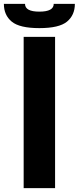

<svg xmlns="http://www.w3.org/2000/svg" viewBox="-61 -970 406 990"><path d="M223 -780V0H61V-780ZM-41 -950H68Q68 -910 142 -910Q216 -910 216 -950H325Q325 -892 284.5 -858.5Q244 -825 142 -825Q40 -825 -0.5 -858.5Q-41 -892 -41 -950Z"/></svg>

Font: Cooper Hewitt
Style: Bold
Weight: 711
Designer: Village Type and Design LLC
Foundry: Cooper Hewitt Smithsonian Design Museum
Version: 1.000